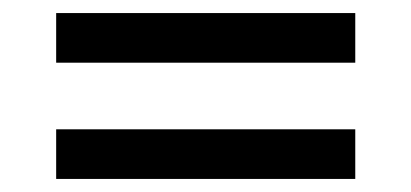

<svg xmlns="http://www.w3.org/2000/svg" viewBox="-20 -477 630 294"><path d="M524 -381H66V-457H524ZM524 -203H66V-279H524Z"/></svg>

Font: Sora Variable
Style: Regular
Weight: 400
Designer: Jonathan Barnbrook, Julián Moncada
Foundry: Barnbrook Fonts
Version: Version 2.000